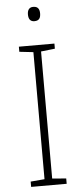

<svg xmlns="http://www.w3.org/2000/svg" viewBox="-61 -942 415 974"><g transform="rotate(-5 147.0 -454.5)"><path d="M147 -909C125 -909 117 -893 117 -873C117 -851 125 -836 147 -836C172 -836 179 -851 179 -873C179 -893 172 -909 147 -909ZM238 0V-27L167 -33V-680L238 -688V-714H57V-688L128 -680V-33L57 -27V0Z"/></g></svg>

Font: Noto Sans Ethiopic ExtraLight
Style: Regular
Weight: 200
Designer: Monotype Design Team
Foundry: Monotype Imaging Inc.
Version: Version 2.102